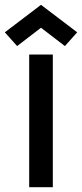

<svg xmlns="http://www.w3.org/2000/svg" viewBox="-58 -776 340 796"><path d="M0 0ZM63 0H161V-550H63ZM-38 -642 13 -585 112 -661 211 -585 262 -642 112 -756Z"/></svg>

Font: Cambay Devanagari
Style: Regular
Weight: 700
Designer: Pooja Saxena
Foundry: Pooja Saxena
Version: Version 1.095;PS 001.095;hotconv 1.0.70;makeotf.lib2.5.58329